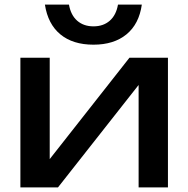

<svg xmlns="http://www.w3.org/2000/svg" viewBox="-20 -818 822 838"><path d="M69 0V-566H197V-65L158 -74L545 -566H713V0H585V-508L625 -498L233 0ZM388 -623Q298 -623 243.5 -668Q189 -713 176 -798H281Q289 -752 317 -727.5Q345 -703 388 -703Q431 -703 459 -727.5Q487 -752 495 -798H599Q587 -713 532 -668Q477 -623 388 -623Z"/></svg>

Font: Bounded
Style: Regular
Weight: 400
Designer: Vlad Churkin
Version: Version 1.0